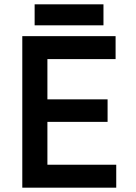

<svg xmlns="http://www.w3.org/2000/svg" viewBox="-20 -867 630 887"><path d="M83 0V-700H514V-594H199V-408H477V-304H199V-106H517V0ZM140 -750V-847H458V-750Z"/></svg>

Font: Figtree Light SemiBold
Style: Regular
Weight: 600
Version: Version 2.002